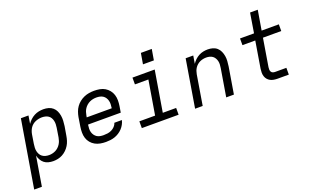

<svg xmlns="http://www.w3.org/2000/svg" viewBox="-102 -1246 3199 1971"><g transform="rotate(-20 1498.0 -260.0)"><path d="M-4 215 118 -520H201L187 -433Q201 -455 221.5 -474Q242 -493 266 -505.5Q290 -518 315.5 -523Q341 -528 366 -528Q395 -528 421.5 -520.5Q448 -513 468 -495.5Q488 -478 499 -454Q510 -430 514.5 -403Q519 -376 517.5 -347.5Q516 -319 512 -290L495 -190Q491 -165 483 -139.5Q475 -114 461 -91Q447 -68 427 -48.5Q407 -29 383 -16Q359 -3 333 2.5Q307 8 282 8Q255 8 229 1.5Q203 -5 183.5 -20.5Q164 -36 151.5 -58.5Q139 -81 133 -106L80 215ZM262 -65Q279 -65 297.5 -69Q316 -73 333 -81.5Q350 -90 364.5 -103.5Q379 -117 389 -133Q399 -149 405 -166.5Q411 -184 414 -202L430 -302Q433 -321 433.5 -340Q434 -359 430 -377Q426 -395 417 -410.5Q408 -426 393.5 -436Q379 -446 360.5 -450.5Q342 -455 323 -455Q306 -455 288 -451.5Q270 -448 253 -441Q236 -434 221 -422Q206 -410 195.5 -394.5Q185 -379 178.5 -361.5Q172 -344 169 -327L153 -227Q150 -207 149 -187Q148 -167 152 -148.5Q156 -130 165 -113.5Q174 -97 189 -86Q204 -75 223 -70Q242 -65 262 -65Z M857 8Q826 8 795.5 2.5Q765 -3 739 -17.5Q713 -32 694 -55Q675 -78 666 -106.5Q657 -135 657 -166.5Q657 -198 662 -230L678 -330Q683 -357 692.5 -384Q702 -411 719 -435Q736 -459 759.5 -477.5Q783 -496 809.5 -507.5Q836 -519 864 -523.5Q892 -528 919 -528Q951 -528 981.5 -522.5Q1012 -517 1037 -502Q1062 -487 1080.5 -464Q1099 -441 1108 -412.5Q1117 -384 1117 -353Q1117 -322 1112 -290L1101 -223H744L743 -218Q740 -198 739.5 -178.5Q739 -159 744 -141Q749 -123 759.5 -108Q770 -93 785 -83Q800 -73 819 -69.5Q838 -66 857 -66Q879 -66 901 -69Q923 -72 944 -82Q965 -92 981.5 -109.5Q998 -127 1004 -148H1086Q1081 -125 1068.5 -102Q1056 -79 1038.5 -60.5Q1021 -42 999 -28Q977 -14 953.5 -6Q930 2 905.5 5Q881 8 857 8ZM756 -297H1029L1030 -302Q1033 -322 1033.5 -341Q1034 -360 1029.5 -378Q1025 -396 1015 -411.5Q1005 -427 990 -437Q975 -447 956.5 -451Q938 -455 918 -455Q900 -455 881.5 -451.5Q863 -448 845 -439.5Q827 -431 812 -418Q797 -405 786 -388.5Q775 -372 769 -354Q763 -336 760 -318Z M1250 0V-74H1422L1484 -446H1337V-520H1580L1506 -74H1652V0ZM1485 -611 1505 -729H1624L1604 -611Z M1832 0 1918 -520H2001L1987 -434Q2001 -456 2020.5 -474.5Q2040 -493 2063.5 -505.5Q2087 -518 2112 -523Q2137 -528 2161 -528Q2189 -528 2215.5 -520.5Q2242 -513 2261.5 -495.5Q2281 -478 2292 -453.5Q2303 -429 2307.5 -402Q2312 -375 2310 -347Q2308 -319 2304 -290L2256 0H2172L2222 -302Q2225 -321 2226 -340Q2227 -359 2223 -376.5Q2219 -394 2210 -409.5Q2201 -425 2187 -435.5Q2173 -446 2155 -450.5Q2137 -455 2118 -455Q2101 -455 2083.5 -451.5Q2066 -448 2049.5 -440.5Q2033 -433 2018.5 -420.5Q2004 -408 1994 -393Q1984 -378 1978 -361Q1972 -344 1969 -327L1915 0Z M2733 0Q2712 0 2692 -3.5Q2672 -7 2655 -16Q2638 -25 2625.5 -40Q2613 -55 2607 -74Q2601 -93 2601 -113.5Q2601 -134 2604 -155L2652 -447H2512V-520H2665L2700 -735H2784L2748 -520H2936V-447H2736L2686 -143Q2684 -130 2684.5 -117Q2685 -104 2691 -93.5Q2697 -83 2708.5 -78.5Q2720 -74 2733 -74H2856V0Z"/></g></svg>

Font: Iosevka SS04 Extended Oblique
Style: Regular
Weight: 400
Width: 7
Italic angle: -9°
Monospace: yes
Designer: Belleve Invis
Foundry: Belleve Invis
Version: Version 19.0.0; ttfautohint (v1.8.4)